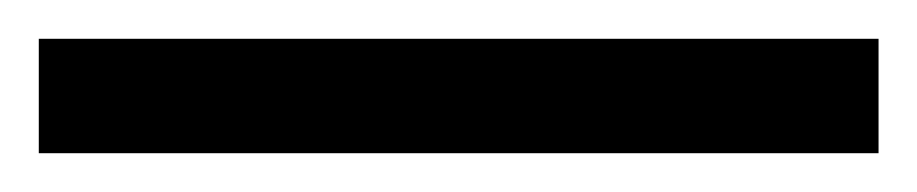

<svg xmlns="http://www.w3.org/2000/svg" viewBox="-25 -839 473 99"><path d="M-5 -760V-819H428V-760Z"/></svg>

Font: Noto Serif Khmer SemiCondensed
Style: Regular
Weight: 400
Width: 4
Designer: Danh Hong and the Monotype Design Team
Foundry: Monotype Imaging Inc.
Version: Version 2.004